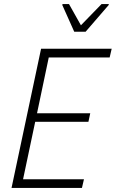

<svg xmlns="http://www.w3.org/2000/svg" viewBox="-20 -929 572 949"><path d="M37 0 183 -688H532L522 -645H221L163 -369H426L417 -327H154L94 -43H395L385 0ZM347 -772 288 -904 289 -909H321L380 -804L482 -909H518L517 -904L403 -772Z"/></svg>

Font: Saira SemiCondensed ExtraLight
Style: Italic
Weight: 250
Width: 4
Italic angle: -12°
Designer: Hector Gatti with collaboration of the Omnibus-Type team
Foundry: Omnibus-Type
Version: Version 1.101